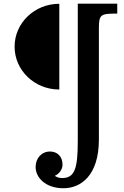

<svg xmlns="http://www.w3.org/2000/svg" viewBox="-20 -752 661 1021"><path d="M169.4 136.2C169.4 191.9 221.7 249 317.4 249C407.7 249 505.9 184.1 505.9 -10.7V-604C505.9 -676.8 517.6 -679.7 603.5 -679.7V-732.4H393.6V-1C393.6 147.5 376 194.8 310.1 194.8C292.5 194.8 280.3 189 271.5 183.1C295.4 171.9 312.5 148.9 312.5 123.5C312.5 79.6 284.2 53.7 246.1 53.7C201.2 53.7 169.4 89.4 169.4 136.2ZM295.4 -275.9V-731.9C163.6 -731.9 57.6 -629.9 57.6 -503.9C57.6 -377.9 163.6 -275.9 295.4 -275.9Z"/></svg>

Font: Arbutus Slab
Style: Regular
Weight: 400
Designer: Karolina Lach
Foundry: Karolina Lach
Version: Version 1.001